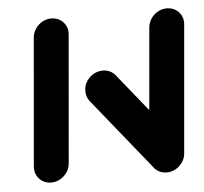

<svg xmlns="http://www.w3.org/2000/svg" viewBox="-43 -564 646 609"><g transform="rotate(-5 280.0 -259.5)"><path d="M96.3 0Q81.1 0 69.1 -7.4Q57 -14.8 50.7 -27.6Q44.4 -40.4 45.6 -55.6L81.1 -463Q82.6 -478.1 91.1 -490.9Q99.6 -503.7 113 -511.1Q126.3 -518.5 141.5 -518.5Q156.7 -518.5 168.9 -511.1Q181.1 -503.7 187.4 -490.9Q193.7 -478.1 192.2 -463L156.7 -55.6Q155.6 -40.4 146.9 -27.6Q138.1 -14.8 124.8 -7.4Q111.5 0 96.3 0ZM229.3 -284.1Q230.4 -299.3 239.1 -312Q247.8 -324.8 261.1 -332.2Q274.4 -339.6 289.6 -339.6Q301.9 -339.6 312.2 -334.8Q322.6 -330 329.6 -321.1L517.8 -88.1L428.1 -14.1L240 -247Q227.8 -263 229.3 -284.1ZM464.1 0Q448.9 0 436.9 -7.4Q424.8 -14.8 418.5 -27.6Q412.2 -40.4 413.3 -55.6L448.9 -463Q450.4 -478.1 458.9 -490.9Q467.4 -503.7 480.7 -511.1Q494.1 -518.5 509.3 -518.5Q524.4 -518.5 536.7 -511.1Q548.9 -503.7 555.2 -490.9Q561.5 -478.1 560 -463L524.4 -55.6Q523.3 -40.4 514.6 -27.6Q505.9 -14.8 492.6 -7.4Q479.3 0 464.1 0Z"/></g></svg>

Font: 26F Galaxy Sans Oblique
Style: Regular
Weight: 400
Italic angle: -5°
Designer: C₂₉H₂₅N₃O₅
Version: Version 1.200;FEAKit 1.0